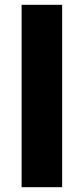

<svg xmlns="http://www.w3.org/2000/svg" viewBox="-20 -780 349 800"><path d="M239 0H70V-760H239Z"/></svg>

Font: Noto Sans Thai Looped ExtraBold
Style: Regular
Weight: 800
Designer: Sasikarn Vongin, Ben Mitchell
Foundry: The Fontpad Ltd
Version: Version 1.001; ttfautohint (v1.8.4.7-5d5b)